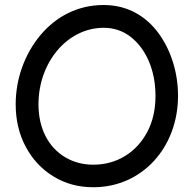

<svg xmlns="http://www.w3.org/2000/svg" viewBox="-20 -724 785 782"><path d="M360.4 38.6C558.6 38.6 705.1 -123 705.1 -334C705.1 -425.3 678.2 -516.1 627 -586.9C575.7 -657.7 500 -703.6 402.3 -703.6C295.4 -703.6 207 -655.8 143.6 -579.6C80.1 -502.9 43.9 -402.8 43.9 -299.3C43.9 -234.4 57.6 -176.8 85 -126C112.3 -74.7 149.9 -34.7 197.8 -5.4C245.1 23.9 299.3 38.6 360.4 38.6ZM360.4 -53.2C317.4 -53.2 279.3 -63.5 245.6 -83.5C178.2 -123.5 136.7 -199.2 136.7 -299.3C136.7 -469.2 253.4 -610.8 402.3 -610.8C443.4 -610.8 480 -598.6 511.7 -574.2C575.2 -524.9 613.3 -437.5 613.3 -334C613.3 -277.8 602.1 -229 580.1 -187C535.2 -102.5 455.6 -53.2 360.4 -53.2Z"/></svg>

Font: Mikhak Medium
Style: Regular
Weight: 500
Designer: Amin Abedi
Version: Version 3.2